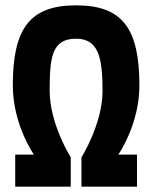

<svg xmlns="http://www.w3.org/2000/svg" viewBox="-20 -690 570 719"><path d="M37 -111V9H245V-101C245 -101 166 -225 166 -350C166 -476 174 -545 265 -545C348 -545 364 -476 364 -350C364 -225 285 -101 285 -101V9H493V-111H423C423 -111 502 -223 502 -370C502 -584 438 -670 265 -670C92 -670 28 -584 28 -370C28 -223 107 -111 107 -111Z"/></svg>

Font: TitilliumMaps29L
Style: 999 wt
Weight: 900
Designer: Campivisivi
Foundry: Accademia di Belle Arti di Urbino and students of MA course of Visual design